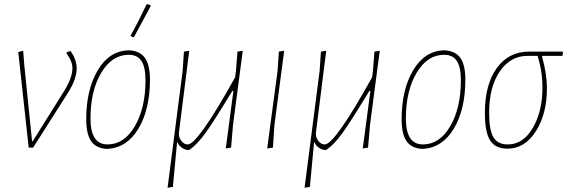

<svg xmlns="http://www.w3.org/2000/svg" viewBox="-20 -695 2675 904"><path d="M312 -455Q341 -414 341 -373Q341 -323 300 -258L136 0H115L66 -450L89 -456L95 -382L131 -30H134L283 -268Q321 -330 321 -374Q321 -406 293 -444L294 -449Z M670 -674 675 -675 688 -671 689 -665Q666 -622 611 -521L606 -520L594 -526Q628 -586 670 -674ZM586 -458H591Q641 -454 663.5 -421Q686 -388 686 -320Q686 -181 632.5 -90.5Q579 0 487 6H482Q432 3 409 -30.5Q386 -64 386 -134Q386 -273 440.5 -364.5Q495 -456 586 -458ZM586 -437Q507 -437 456.5 -352Q406 -267 406 -137Q406 -15 486 -15Q565 -15 615 -101Q665 -187 665 -317Q665 -379 646 -408Q627 -437 586 -437Z M823 -75Q819 -53 832 -34Q845 -15 864 -15Q911 -15 1087 -331L1091 -362L1098 -452L1123 -456L1077 -106L1068 0L1043 4L1079 -267H1074Q986 -122 947 -68Q908 -14 871 11H860Q826 2 814 -28L794 185L769 189L840 -362L846 -452L871 -456Z M1318 -456 1272 -106 1265 0 1238 4 1287 -362 1293 -452Z M1468 -75Q1464 -53 1477 -34Q1490 -15 1509 -15Q1556 -15 1732 -331L1736 -362L1743 -452L1768 -456L1722 -106L1713 0L1688 4L1724 -267H1719Q1631 -122 1592 -68Q1553 -14 1516 11H1505Q1471 2 1459 -28L1439 185L1414 189L1485 -362L1491 -452L1516 -456Z M2071 -458H2076Q2126 -454 2148.5 -421Q2171 -388 2171 -320Q2171 -181 2117.5 -90.5Q2064 0 1972 6H1967Q1917 3 1894 -30.5Q1871 -64 1871 -134Q1871 -273 1925.5 -364.5Q1980 -456 2071 -458ZM2071 -437Q1992 -437 1941.5 -352Q1891 -267 1891 -137Q1891 -15 1971 -15Q2050 -15 2100 -101Q2150 -187 2150 -317Q2150 -379 2131 -408Q2112 -437 2071 -437Z M2369 5Q2312 5 2287.5 -34Q2263 -73 2263 -163Q2263 -297 2319 -374.5Q2375 -452 2472 -452H2628L2631 -448L2628 -432H2534L2532 -428Q2555 -350 2555 -278Q2555 -159 2503 -77Q2451 5 2369 5ZM2371 -15Q2443 -15 2488.5 -92.5Q2534 -170 2534 -282Q2534 -360 2511 -432H2464Q2383 -432 2333 -358.5Q2283 -285 2283 -165Q2283 -83 2303 -49Q2323 -15 2371 -15Z"/></svg>

Font: Alegreya Sans SC Thin
Style: Italic
Weight: 100
Italic angle: -7°
Designer: Juan Pablo del Peral
Foundry: Huerta Tipografica
Version: Version 2.007